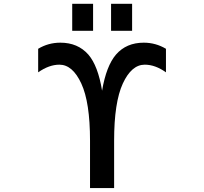

<svg xmlns="http://www.w3.org/2000/svg" viewBox="-20 -959 1040 980"><path d="M713.9 -741.2Q774.4 -741.2 827.1 -710V-589.8Q772.5 -628.9 718.8 -628.9Q651.4 -628.9 606.9 -532.7Q562.5 -436.5 562.5 -241.2V1H439.5V-241.2Q439.5 -436.5 395 -532.7Q350.6 -628.9 283.2 -628.9Q230.5 -628.9 174.8 -589.8V-710Q226.6 -741.2 288.1 -741.2Q377 -741.2 430.7 -680.7Q480.5 -623 501 -496.1Q522.5 -623 572.3 -680.7Q625 -741.2 713.9 -741.2ZM348.6 -801.8V-939.5H455.1V-801.8ZM546.9 -801.8V-939.5H654.3V-801.8Z"/></svg>

Font: Gen Shin Gothic Monospace Medium
Style: Regular
Weight: 500
Designer: [Source Han Sans]
Ryoko NISHIZUKA  (kana & ideographs); Paul D. Hunt (Latin, Greek & Cyrillic); Wenlong ZHANG  (bopomofo
Version: Version 1.002.20150607